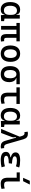

<svg xmlns="http://www.w3.org/2000/svg" viewBox="2214 -3049 845 5313"><g transform="rotate(90 2636.5 -392.5)"><path d="M243.2 9.8C321.3 9.8 373.5 -24.9 380.9 -93.8H392.6L399.4 4.9L565.4 0V-83L494.1 -93.8V-517.6H390.6V-423.8H380.9C372.6 -493.2 329.1 -527.3 249 -527.3C114.3 -527.3 37.1 -427.7 37.1 -253.9C37.1 -84 112.3 9.8 243.2 9.8ZM390.6 -224.6C390.6 -132.3 345.2 -78.1 268.6 -78.1C183.6 -78.1 139.6 -137.7 139.6 -253.9C139.6 -372.1 188 -439.5 273.4 -439.5C347.2 -439.5 390.6 -385.3 390.6 -293Z M1058.6 9.8C1089.4 9.8 1105.5 8.3 1129.9 3.9L1118.2 -86.9C1105.5 -84.5 1096.7 -83 1087.9 -83C1036.1 -83 1026.4 -105 1026.4 -156.2V-424.8H1123V-517.6H615.2V-424.8H697.3V0H800.8V-424.8H922.9V-151.4C922.9 -38.6 962.9 9.8 1058.6 9.8Z M1464.8 9.8C1608.4 9.8 1691.4 -87.9 1691.4 -258.8C1691.4 -429.7 1608.4 -527.3 1464.8 -527.3C1321.3 -527.3 1238.3 -429.7 1238.3 -258.8C1238.3 -87.9 1321.3 9.8 1464.8 9.8ZM1464.8 -83C1388.7 -83 1345.7 -146.5 1345.7 -258.8C1345.7 -371.1 1388.7 -434.6 1464.8 -434.6C1541 -434.6 1584 -371.1 1584 -258.8C1584 -146.5 1541 -83 1464.8 -83Z M2033.7 9.8C2177.7 9.8 2252.9 -72.3 2252.9 -229.5C2252.9 -323.7 2206.1 -402.8 2143.1 -413.1V-424.8H2309.6V-517.6H2033.7C1891.6 -517.6 1809.6 -419.9 1809.6 -249C1809.6 -79.1 1886.2 9.8 2033.7 9.8ZM2033.7 -83C1957 -83 1917 -140.1 1917 -249C1917 -361.3 1959 -424.8 2033.7 -424.8C2105 -424.8 2145.5 -361.3 2145.5 -249C2145.5 -140.1 2106.9 -83 2033.7 -83Z M2707 9.8C2759.8 9.8 2803.2 3.9 2853.5 -10.7L2841.8 -101.6C2802.2 -88.9 2772.9 -83 2746.1 -83C2663.1 -83 2647.5 -118.2 2647.5 -200.2V-424.8H2856.4V-517.6H2397.5V-424.8H2543.9V-195.3C2543.9 -51.8 2591.8 9.8 2707 9.8Z M3172.9 9.8C3251 9.8 3303.2 -24.9 3310.5 -93.8H3322.3L3329.1 4.9L3495.1 0V-83L3423.8 -93.8V-517.6H3320.3V-423.8H3310.5C3302.2 -493.2 3258.8 -527.3 3178.7 -527.3C3043.9 -527.3 2966.8 -427.7 2966.8 -253.9C2966.8 -84 3042 9.8 3172.9 9.8ZM3320.3 -224.6C3320.3 -132.3 3274.9 -78.1 3198.2 -78.1C3113.3 -78.1 3069.3 -137.7 3069.3 -253.9C3069.3 -372.1 3117.7 -439.5 3203.1 -439.5C3276.9 -439.5 3320.3 -385.3 3320.3 -293Z M4037.1 9.8C4056.6 9.8 4070.3 8.3 4088.9 3.9L4077.1 -86.9C4064.5 -84 4056.2 -83 4046.9 -83C4007.3 -83 3981 -104 3963.4 -166L3834.5 -615.2C3806.6 -711.4 3758.3 -742.2 3675.3 -742.2C3655.8 -742.2 3642.1 -740.7 3623.5 -736.3L3635.3 -645.5C3647.9 -648.4 3656.2 -649.4 3665.5 -649.4C3703.1 -649.4 3728.5 -628.4 3746.6 -566.4L3761.7 -514.6L3548.3 0H3659.2L3768.6 -288.6C3782.7 -325.7 3783.2 -365.2 3772.9 -408.2L3790.5 -413.6L3874 -122.6C3902.8 -22 3952.1 9.8 4037.1 9.8Z M4407.2 9.8C4488.8 9.8 4557.1 0.5 4609.4 -13.7L4582.5 -106.9C4540.5 -95.7 4491.7 -80.1 4411.1 -80.1C4330.6 -80.1 4290.5 -100.6 4290.5 -141.6C4290.5 -189 4354 -212.4 4481.4 -212.4H4497.1L4508.8 -300.8C4372.6 -306.2 4305.2 -331.5 4305.2 -377C4305.2 -417.5 4345.2 -437.5 4425.8 -437.5C4485.4 -437.5 4537.1 -428.7 4582.5 -410.6L4614.3 -499C4573.2 -518.1 4507.3 -527.3 4415 -527.3C4269.5 -527.3 4197.3 -485.4 4197.3 -401.4C4197.3 -335.4 4241.7 -291.5 4332 -268.6V-258.8C4231.9 -245.1 4182.6 -204.6 4182.6 -136.7C4182.6 -38.6 4256.8 9.8 4407.2 9.8Z M5060.5 9.8C5113.3 9.8 5156.7 3.9 5207 -10.7L5195.3 -101.6C5155.8 -88.9 5126.5 -83 5099.6 -83C5016.6 -83 5001 -118.2 5001 -200.2V-517.6H4751V-431.6H4897.5V-195.3C4897.5 -51.8 4945.3 9.8 5060.5 9.8ZM4899.9 -609.4H4993.7L5086.4 -794.9H4982.9Z"/></g></svg>

Font: Cascadia Code PL
Style: Regular
Weight: 400
Monospace: yes
Designer: Aaron Bell
Foundry: Saja Typeworks
Version: Version 2404.023